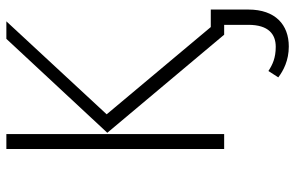

<svg xmlns="http://www.w3.org/2000/svg" viewBox="-182 -542 927 603"><g transform="rotate(-90 281.5 -240.5)"><path d="M115 0H162V-684H115ZM498 -42 224 -369 516 -684H461L166 -367L474 0H505V76C505 140 475 162 436 162C401 162 380 152 360 139L340 170C361 186 393 203 437 203C505 203 553 161 553 76V-42Z"/></g></svg>

Font: Fira Sans ExtraLight
Style: Regular
Weight: 200
Designer: bBox Type GmbH & Carrois Corporate GbR & Edenspiekermann AG
Foundry: bBox Type GmbH & Carrois Corporate GbR & Edenspiekermann AG
Version: Version 4.300;PS 004.300;hotconv 1.0.88;makeotf.lib2.5.64775